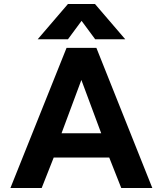

<svg xmlns="http://www.w3.org/2000/svg" viewBox="-20 -938 812 958"><path d="M319 -918H454L605 -742H455L387 -834L319 -742H168ZM312 -699H461L740 0H585L525 -152H248L188 0H32ZM485 -273 386 -539 287 -273Z"/></svg>

Font: Prompt SemiBold
Style: Regular
Weight: 600
Designer: Katatrad Team
Foundry: CadsonDemak
Version: Version 1.000